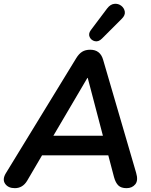

<svg xmlns="http://www.w3.org/2000/svg" viewBox="-25 -972 789 1000"><path d="M52 8Q18 8 2 -14.5Q-14 -37 5 -69L372 -669Q386 -692 403 -702.5Q420 -713 445 -713Q497 -713 512 -661L684 -72Q696 -32 679.5 -12Q663 8 634 8Q606 8 591.5 -6Q577 -20 569 -49L539 -163H194L116 -30Q93 8 52 8ZM430 -566 253 -265H511L432 -566ZM506 -771Q488 -753 469 -757.5Q450 -762 442 -779Q434 -796 448 -815L533 -928Q550 -950 570.5 -952Q591 -954 606.5 -942Q622 -930 625 -911.5Q628 -893 610 -875Z"/></svg>

Font: Nunito
Style: Bold Italic
Weight: 700
Italic angle: -9°
Designer: Vernon Adams
Foundry: Vernon Adams
Version: Version 3.601; ttfautohint (v1.8.2.53-6de2)